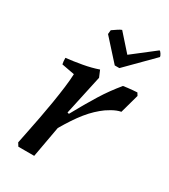

<svg xmlns="http://www.w3.org/2000/svg" viewBox="-167 -747 730 829"><g transform="rotate(30 198.0 -332.5)"><path d="M60 0 50 -16Q55 -41 62.5 -78Q70 -115 78 -156.5Q86 -198 93 -241Q100 -284 105 -323Q110 -362 111 -391L47 -403Q44 -416 44 -434Q81 -438 123 -445.5Q165 -453 199 -465L213 -432L170 -234L178 -232Q197 -267 214.5 -297Q232 -327 249 -354.5Q266 -382 283.5 -406Q301 -430 320 -453Q330 -455 342 -456Q354 -457 366.5 -458.5Q379 -460 388 -460L396 -447L370 -353Q359 -351 348 -346.5Q337 -342 326.5 -336Q316 -330 304 -322Q286 -309 268.5 -292.5Q251 -276 234 -255Q217 -234 200.5 -209Q184 -184 167 -155L139 0ZM245 -512 152 -615 154 -635Q167 -644 177.5 -651Q188 -658 196 -661L269 -579L380 -665Q384 -665 390 -655.5Q396 -646 396 -641L268 -512Z"/></g></svg>

Font: Labrada Medium
Style: Italic
Weight: 500
Italic angle: -7°
Designer: Mercedes Jáuregui
Foundry: Omnibus-Type Team
Version: Version 1.000